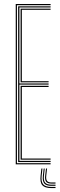

<svg xmlns="http://www.w3.org/2000/svg" viewBox="-20 -820 297 958"><path d="M58.5 0V-800H232.5V-794.2H64.5V-5.8H232.5V0ZM82.8 -23.2V-392H222.5V-386H89V-29H232.5V-23.2ZM70.5 -11.5V-788.5H232.5V-782.8H76.8V-403.5H222.5V-397.8H76.8V-17.2H232.5V-11.5ZM82.8 -409.2V-776.8H232.5V-771H89V-415H222.5V-409.2ZM191.8 20.8 187.8 57.2Q184.5 87 195.9 99.9Q207.2 112.8 236.8 112.8H257V118.5H236.8Q204 118.5 191.4 104.4Q178.8 90.2 182.5 57.2L186.5 20.8ZM214.8 20.8 210.8 56.5Q208.8 74.8 214.8 82.6Q220.8 90.5 236.8 90.5H257V96H236.8Q217.5 96 210.2 86.9Q203 77.8 205.5 56.5L209.5 20.8ZM203.2 20.8 199.2 57Q196.5 81 205.2 91.2Q214 101.5 236.8 101.5H257V107.2H236.8Q210.8 107.2 200.9 95.5Q191 83.8 194 57L198 20.8Z"/></svg>

Font: Big Shoulders Inline Display ExtraLight
Style: Regular
Weight: 250
Version: Version 2.002